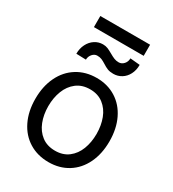

<svg xmlns="http://www.w3.org/2000/svg" viewBox="-204 -961 976 1083"><g transform="rotate(30 283.5 -420.0)"><path d="M42 -262.7Q42 -344.2 72.3 -406.5Q102.5 -468.8 157.5 -502.9Q212.4 -537.1 284.2 -537.1Q355.5 -537.1 409.9 -502.9Q464.4 -468.8 494.4 -406.5Q524.4 -344.2 524.4 -262.7Q524.4 -181.2 494.4 -119.1Q464.4 -57.1 409.9 -23.2Q355.5 10.7 284.2 10.7Q212.4 10.7 157.5 -23.2Q102.5 -57.1 72.3 -119.1Q42 -181.2 42 -262.7ZM440.4 -262.7Q440.4 -317.4 423.1 -362.8Q405.8 -408.2 370.6 -435.5Q335.4 -462.9 284.2 -462.9Q231.9 -462.9 196.5 -435.5Q161.1 -408.2 143.6 -362.8Q126 -317.4 126 -262.7Q126 -208 143.6 -162.8Q161.1 -117.7 196.5 -90.6Q231.9 -63.5 284.2 -63.5Q335.4 -63.5 370.6 -90.6Q405.8 -117.7 423.1 -162.8Q440.4 -208 440.4 -262.7ZM351.6 -603.5Q329.1 -603.5 313.7 -609.6Q298.3 -615.7 281.2 -627Q265.1 -637.2 252.9 -642.3Q240.7 -647.5 223.6 -647.5Q205.6 -647.5 192.1 -631.8Q178.7 -616.2 178.7 -595.7L115.2 -597.7Q115.2 -632.3 129.2 -659.9Q143.1 -687.5 167 -703.1Q190.9 -718.8 219.7 -718.8Q237.3 -718.8 251 -713.1Q264.6 -707.5 284.2 -696.3Q302.7 -685.5 316.2 -680.2Q329.6 -674.8 345.7 -674.8Q364.7 -674.8 378.7 -690.2Q392.6 -705.6 392.6 -727.5L456.1 -721.7Q456.1 -686.5 442.1 -659.7Q428.2 -632.8 404.3 -618.2Q380.4 -603.5 351.6 -603.5ZM450.2 -777.3H126V-849.6H450.2Z"/></g></svg>

Font: Pretendard GOV
Style: Regular
Weight: 400
Designer: Base glyphs from Inter by Rasmus Andersson; Hangeul glyphs from Noto Sans CJK(Source Han Sans) by Jang Soo-young and Kan
Foundry: Kil Hyung-jin
Version: Version 1.309